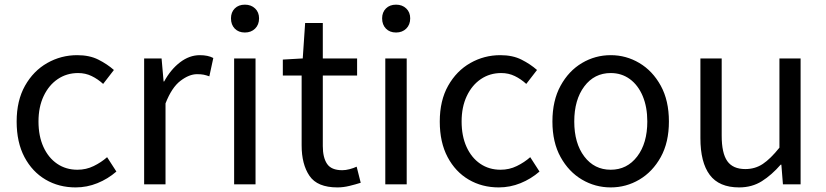

<svg xmlns="http://www.w3.org/2000/svg" viewBox="-20 -795 3563 828"><path d="M306.2 13.2Q233.9 13.2 176.5 -20.5Q119.1 -54.2 85.4 -117.7Q51.8 -181.2 51.8 -271Q51.8 -361.3 87.9 -425.3Q124 -489.3 183.6 -523.2Q243.2 -557.1 313 -557.1Q366.2 -557.1 404.3 -537.8Q442.4 -518.6 471.2 -493.2L424.8 -433.1Q401.9 -454.1 375.2 -467Q348.6 -480 316.9 -480Q267.6 -480 229 -453.9Q190.4 -427.7 168.2 -380.6Q146 -333.5 146 -271Q146 -208.5 167.2 -161.6Q188.5 -114.7 226.3 -88.9Q264.2 -63 314 -63Q351.6 -63 384 -78.9Q416.5 -94.7 441.9 -117.2L481.9 -55.2Q445.3 -23.4 400.1 -5.1Q355 13.2 306.2 13.2Z M601.6 0V-543H676.8L685.5 -443.8H688Q716.3 -495.6 756.6 -526.4Q796.9 -557.1 841.8 -557.1Q877 -557.1 899.9 -544.9L882.8 -465.8Q869.1 -470.7 858.2 -472.9Q847.2 -475.1 829.6 -475.1Q795.9 -475.1 758.3 -446.5Q720.7 -418 693.8 -349.1V0Z M989.7 0V-543H1082V0ZM1036.1 -654.8Q1008.8 -654.8 992.4 -671.6Q976.1 -688.5 976.1 -715.8Q976.1 -742.2 992.4 -758.5Q1008.8 -774.9 1036.1 -774.9Q1063 -774.9 1080.1 -758.5Q1097.2 -742.2 1097.2 -715.8Q1097.2 -688.5 1080.1 -671.6Q1063 -654.8 1036.1 -654.8Z M1435.1 13.2Q1348.6 13.2 1314.7 -36.6Q1280.8 -86.4 1280.8 -168V-469.2H1199.7V-538.1L1285.6 -543L1295.9 -695.8H1372.1V-543H1520V-469.2H1372.1V-165Q1372.1 -115.7 1390.4 -88.4Q1408.7 -61 1456.1 -61Q1470.7 -61 1487.5 -65.4Q1504.4 -69.8 1518.1 -76.2L1535.6 -6.8Q1512.7 0.5 1486.6 6.8Q1460.4 13.2 1435.1 13.2Z M1641.6 0V-543H1733.9V0ZM1688 -654.8Q1660.6 -654.8 1644.3 -671.6Q1627.9 -688.5 1627.9 -715.8Q1627.9 -742.2 1644.3 -758.5Q1660.6 -774.9 1688 -774.9Q1714.8 -774.9 1731.9 -758.5Q1749 -742.2 1749 -715.8Q1749 -688.5 1731.9 -671.6Q1714.8 -654.8 1688 -654.8Z M2130.9 13.2Q2058.6 13.2 2001.2 -20.5Q1943.8 -54.2 1910.2 -117.7Q1876.5 -181.2 1876.5 -271Q1876.5 -361.3 1912.6 -425.3Q1948.7 -489.3 2008.3 -523.2Q2067.9 -557.1 2137.7 -557.1Q2190.9 -557.1 2229 -537.8Q2267.1 -518.6 2295.9 -493.2L2249.5 -433.1Q2226.6 -454.1 2200 -467Q2173.3 -480 2141.6 -480Q2092.3 -480 2053.7 -453.9Q2015.1 -427.7 1992.9 -380.6Q1970.7 -333.5 1970.7 -271Q1970.7 -208.5 1991.9 -161.6Q2013.2 -114.7 2051 -88.9Q2088.9 -63 2138.7 -63Q2176.3 -63 2208.7 -78.9Q2241.2 -94.7 2266.6 -117.2L2306.6 -55.2Q2270 -23.4 2224.9 -5.1Q2179.7 13.2 2130.9 13.2Z M2613.8 13.2Q2546.9 13.2 2489.7 -20.5Q2432.6 -54.2 2397.5 -117.7Q2362.3 -181.2 2362.3 -271Q2362.3 -361.3 2397.5 -425.3Q2432.6 -489.3 2489.7 -523.2Q2546.9 -557.1 2613.8 -557.1Q2680.2 -557.1 2737.3 -523.2Q2794.4 -489.3 2829.6 -425.3Q2864.7 -361.3 2864.7 -271Q2864.7 -181.2 2829.6 -117.7Q2794.4 -54.2 2737.3 -20.5Q2680.2 13.2 2613.8 13.2ZM2613.8 -63Q2684.1 -63 2727.8 -120.1Q2771.5 -177.2 2771.5 -271Q2771.5 -333.5 2751.7 -380.6Q2731.9 -427.7 2696.3 -453.9Q2660.6 -480 2613.8 -480Q2543 -480 2499.8 -422.4Q2456.5 -364.7 2456.5 -271Q2456.5 -177.2 2499.8 -120.1Q2543 -63 2613.8 -63Z M3167.5 13.2Q3081.1 13.2 3040.8 -40.8Q3000.5 -94.7 3000.5 -199.2V-543H3092.3V-210Q3092.3 -134.3 3116.5 -100.1Q3140.6 -65.9 3194.3 -65.9Q3236.3 -65.9 3269.5 -87.9Q3302.7 -109.9 3341.3 -158.2V-543H3432.6V0H3356.4L3349.6 -85H3346.7Q3308.1 -40.5 3265.6 -13.7Q3223.1 13.2 3167.5 13.2Z"/></svg>

Font: Source Han Sans CN
Style: Regular
Weight: 400
Designer: Ryoko NISHIZUKA  (kana, bopomofo & ideographs); Paul D. Hunt (Latin, Greek & Cyrillic); Sandoll Communications , Soo-you
Foundry: Adobe
Version: Version 2.004;hotconv 1.0.118;makeotfexe 2.5.65603